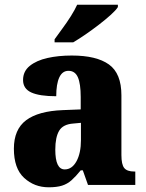

<svg xmlns="http://www.w3.org/2000/svg" viewBox="-20 -786 620 816"><path d="M187 10Q126 10 82.5 -30Q39 -70 39 -154Q39 -236 91 -275Q143 -314 247 -318L323 -321V-374Q323 -430 311 -457.5Q299 -485 271 -485Q245 -485 232 -457Q219 -429 219 -377Q148 -377 113 -393Q78 -409 78 -446Q78 -483 106.5 -506Q135 -529 181.5 -539.5Q228 -550 285 -550Q390 -550 443 -512Q496 -474 496 -381V-127Q496 -87 508 -72Q520 -57 551 -57H555V0H354L332 -62H323Q302 -36 284 -20Q266 -4 243.5 3Q221 10 187 10ZM255 -66Q286 -66 305 -100.5Q324 -135 324 -191V-264L292 -261Q248 -258 231.5 -230.5Q215 -203 215 -150Q215 -66 255 -66ZM212 -619Q226 -639 245 -664.5Q264 -690 281 -717Q298 -744 308 -766H481V-756Q473 -743 451.5 -723.5Q430 -704 401.5 -682Q373 -660 344 -640Q315 -620 291 -606H212Z"/></svg>

Font: Noto Serif Armenian SemiCondensed ExtraBold
Style: Regular
Weight: 800
Width: 4
Designer: Monotype Design Team
Foundry: Monotype Imaging Inc.
Version: Version 2.008; ttfautohint (v1.8.4.7-5d5b)